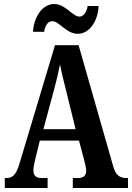

<svg xmlns="http://www.w3.org/2000/svg" viewBox="-20 -940 660 960"><path d="M369 -771C427 -771 470 -835 473 -910H418C415 -883 399 -857 378 -857C342 -857 308 -920 251 -920C192 -920 149 -855 145 -781H201C204 -808 218 -834 241 -834C277 -834 311 -771 369 -771ZM4 0H218V-50H186C157 -50 147 -65 147 -89C147 -107 154 -135 158 -151L179 -237H375L401 -139C405 -124 411 -101 411 -85C411 -61 395 -50 372 -50H344V0H620V-50H611C579 -50 559 -64 547 -105L373 -714H255L78 -124C60 -63 42 -50 13 -50H4ZM197 -294 250 -491C262 -534 272 -578 280 -618C287 -578 299 -534 311 -485L358 -294Z"/></svg>

Font: Noto Serif Devanagari ExtraCondensed
Style: Bold
Weight: 700
Width: 2
Designer: Universal Thirst, Indian Type Foundry and the Monotype Design Team
Foundry: Monotype Imaging Inc.
Version: Version 2.004